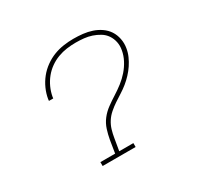

<svg xmlns="http://www.w3.org/2000/svg" viewBox="-119 -670 838 812"><g transform="rotate(-30 300.0 -264.0)"><path d="M165 0V-19H237L247 -81Q251 -104 258.5 -127.5Q266 -151 281 -170.5Q296 -190 316.5 -205Q337 -220 358.5 -233.5Q380 -247 400 -262.5Q420 -278 436.5 -297Q453 -316 464.5 -338Q476 -360 480 -383Q484 -404 480 -423Q476 -442 465.5 -457.5Q455 -473 438.5 -483Q422 -493 404 -499Q386 -505 366.5 -507Q347 -509 327 -509Q305 -509 283 -506Q261 -503 239.5 -495Q218 -487 199 -473.5Q180 -460 165.5 -442Q151 -424 141.5 -403Q132 -382 128 -360L127 -352H106L107 -361Q111 -385 121.5 -408.5Q132 -432 148 -452Q164 -472 185.5 -487.5Q207 -503 230.5 -512Q254 -521 278.5 -524.5Q303 -528 326 -528Q350 -528 372.5 -525.5Q395 -523 416 -516Q437 -509 455 -496.5Q473 -484 484.5 -466.5Q496 -449 500.5 -426.5Q505 -404 501 -381Q498 -362 490 -344Q482 -326 471 -309.5Q460 -293 446 -278Q432 -263 416.5 -250.5Q401 -238 383.5 -227Q366 -216 349.5 -205Q333 -194 317.5 -180.5Q302 -167 291.5 -150.5Q281 -134 275.5 -115.5Q270 -97 267 -78L257 -19H326V0Z"/></g></svg>

Font: Iosevka Etoile Thin
Style: Italic
Weight: 100
Italic angle: -9°
Designer: Belleve Invis
Foundry: Belleve Invis
Version: Version 22.1.2; ttfautohint (v1.8.4)